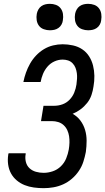

<svg xmlns="http://www.w3.org/2000/svg" viewBox="-20 -974 550 1002"><path d="M208 8Q182 8 156.5 4.5Q131 1 108.5 -8Q86 -17 67.5 -32.5Q49 -48 37.5 -69Q26 -90 22.5 -115.5Q19 -141 23 -166Q23 -168 23.5 -170Q24 -172 25 -174H114Q114 -173 114 -172Q114 -171 114 -170Q110 -149 115 -129Q120 -109 134 -96Q148 -83 167.5 -77.5Q187 -72 208 -72Q231 -72 255 -80Q279 -88 297.5 -106Q316 -124 325.5 -147.5Q335 -171 339 -194Q342 -212 342.5 -229.5Q343 -247 340.5 -263.5Q338 -280 331 -295Q324 -310 312 -321Q300 -332 284 -337Q268 -342 250 -342H194L207 -422H264Q285 -422 306 -429.5Q327 -437 343 -453.5Q359 -470 367.5 -491Q376 -512 379 -533Q381 -548 382 -563Q383 -578 381 -592.5Q379 -607 374 -620Q369 -633 359 -643.5Q349 -654 335.5 -658.5Q322 -663 307 -663Q285 -663 264 -653.5Q243 -644 228 -626.5Q213 -609 204.5 -588.5Q196 -568 192 -546H102Q107 -571 115.5 -595Q124 -619 137 -642Q150 -665 168.5 -684.5Q187 -704 209.5 -717.5Q232 -731 257 -737Q282 -743 307 -743Q334 -743 361 -737Q388 -731 409.5 -716.5Q431 -702 445 -680Q459 -658 465.5 -632Q472 -606 472.5 -578.5Q473 -551 468 -523Q465 -501 457.5 -478.5Q450 -456 435 -437Q420 -418 400.5 -403.5Q381 -389 359 -380Q383 -367 399.5 -345Q416 -323 424 -296Q432 -269 432 -239.5Q432 -210 428 -181Q423 -155 415 -130Q407 -105 391.5 -82Q376 -59 355 -41Q334 -23 309.5 -12Q285 -1 259 3.5Q233 8 208 8ZM440 -816Q424 -816 408.5 -821.5Q393 -827 383.5 -839.5Q374 -852 371.5 -868.5Q369 -885 372 -902Q374 -913 380 -924Q386 -935 396 -942Q406 -949 417.5 -951.5Q429 -954 440 -954Q457 -954 472 -948.5Q487 -943 496.5 -930.5Q506 -918 508.5 -901.5Q511 -885 508 -868Q507 -857 501 -846Q495 -835 485 -828Q475 -821 463.5 -818.5Q452 -816 440 -816ZM240 -816Q224 -816 208.5 -821.5Q193 -827 183.5 -839.5Q174 -852 171.5 -868.5Q169 -885 172 -902Q174 -913 180 -924Q186 -935 196 -942Q206 -949 217.5 -951.5Q229 -954 240 -954Q257 -954 272 -948.5Q287 -943 296.5 -930.5Q306 -918 308.5 -901.5Q311 -885 308 -868Q307 -857 301 -846Q295 -835 285 -828Q275 -821 263.5 -818.5Q252 -816 240 -816Z"/></svg>

Font: Iosevka Curly Medium Oblique
Style: Regular
Weight: 500
Italic angle: -9°
Monospace: yes
Designer: Belleve Invis
Foundry: Belleve Invis
Version: Version 11.1.0; ttfautohint (v1.8.3)